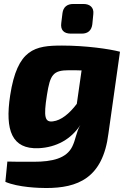

<svg xmlns="http://www.w3.org/2000/svg" viewBox="-20 -740 647 965"><path d="M336 -571H391C422 -571 440 -587 444 -618L449 -669C453 -703 431 -720 400 -720H348C318 -720 298 -705 294 -674L288 -625C283 -590 300 -571 336 -571ZM292 -511C156 -511 67 -495 31 -260C4 -83 41 10 173 5C264 1 338 -41 384 -112C363 -77 361 -39 343 -3C314 56 243 73 150 73C73 73 49 73 17 72L7 174C72 202 178 205 212 205C369 205 497 157 525 -69L583 -480C530 -494 411 -511 292 -511ZM246 -130C206 -125 198 -150 216 -263C232 -364 246 -387 327 -387C348 -387 369 -387 390 -386L366 -218C328 -168 287 -135 246 -130Z"/></svg>

Font: Exo 2 Extra Bold
Style: Italic
Weight: 800
Italic angle: -8°
Designer: Natanael Gama
Version: Version 1.001;PS 001.001;hotconv 1.0.88;makeotf.lib2.5.64775